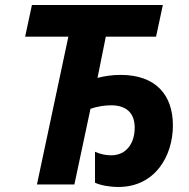

<svg xmlns="http://www.w3.org/2000/svg" viewBox="-20 -734 751 764"><path d="M451 10C597 10 668 -113 668 -235C668 -357 599 -436 460 -436C426 -436 394 -431 368 -424L401 -588H601L628 -714H107L80 -588H252L127 0H276L340 -301C365 -310 396 -315 422 -315C485 -315 516 -282 516 -226C516 -164 483 -116 422 -116C402 -116 381 -120 358 -130V-7C379 3 415 10 451 10Z"/></svg>

Font: Noto Sans
Style: Bold Italic
Weight: 700
Italic angle: -12°
Designer: Monotype Design Team
Foundry: Monotype Imaging Inc.
Version: Version 2.013